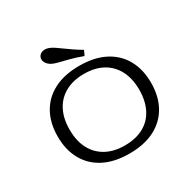

<svg xmlns="http://www.w3.org/2000/svg" viewBox="-168 -941 1133 1126"><g transform="rotate(-30 398.5 -377.5)"><path d="M398.4 11.3Q297.6 11.3 227 -25Q156.5 -61.3 119.4 -128.2Q82.3 -195.2 82.3 -285.5Q82.3 -376.6 119.4 -443.1Q156.5 -509.7 227 -546Q297.6 -582.3 398.4 -582.3Q499.2 -582.3 569.8 -546Q640.3 -509.7 677.4 -443.1Q714.5 -376.6 714.5 -285.5Q714.5 -195.2 677.4 -128.2Q640.3 -61.3 569.8 -25Q499.2 11.3 398.4 11.3ZM398.4 -43.5Q472.6 -43.5 525.4 -72.2Q578.2 -100.8 606 -155.2Q633.9 -209.7 633.9 -285.5Q633.9 -361.3 605.6 -415.3Q577.4 -469.4 525 -498.4Q472.6 -527.4 398.4 -527.4Q325 -527.4 272.2 -498.4Q219.4 -469.4 191.1 -415.3Q162.9 -361.3 162.9 -285.5Q162.9 -209.7 191.1 -155.6Q219.4 -101.6 272.2 -72.6Q325 -43.5 398.4 -43.5ZM454.8 -616.1Q404.8 -634.7 367.7 -644Q330.6 -653.2 304.8 -659.7Q279 -666.1 262.9 -674.2Q240.3 -686.3 230.6 -705.2Q221 -724.2 229 -741.9Q237.9 -759.7 258.5 -764.5Q279 -769.4 303.2 -758.9Q316.9 -753.2 332.3 -742.7Q347.6 -732.3 366.9 -718.1Q386.3 -704 411.3 -686.7Q436.3 -669.4 470.2 -649.2Z"/></g></svg>

Font: Playfair 5pt SemiExpanded Light
Style: Regular
Weight: 300
Width: 6
Designer: Claus Eggers Sørensen
Foundry: Claus Eggers Sørensen
Version: Version 2.203